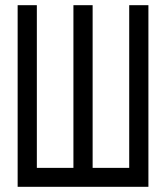

<svg xmlns="http://www.w3.org/2000/svg" viewBox="-20 -720 640 740"><path d="M337 -700H263V-73H122V-700H48V0H552V-700H478V-73H337Z"/></svg>

Font: Fliege Mono Light
Style: Regular
Weight: 300
Version: Version 0.020;Glyphs 3.3 (3306)